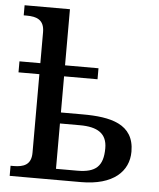

<svg xmlns="http://www.w3.org/2000/svg" viewBox="-54 -806 704 852"><g transform="rotate(5 298.5 -380.0)"><path d="M21 0H339C482 0 550 -66 550 -154C550 -278 443 -300 320 -300H223V-461H372V-510H223V-760H21V-715H34C79 -715 113 -703 113 -648V-510H20V-461H113V-111C113 -57 79 -45 34 -45H21ZM318 -49H223V-251H312C390 -251 433 -225 433 -159C433 -79 400 -49 318 -49Z"/></g></svg>

Font: Noto Serif Medium
Style: Regular
Weight: 500
Designer: Monotype Design Team
Foundry: Monotype Imaging Inc.
Version: Version 2.013